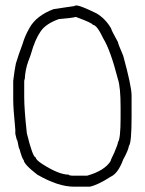

<svg xmlns="http://www.w3.org/2000/svg" viewBox="-20 -706 540 716"><path d="M265.6 -685.5Q279.8 -685.5 339.8 -656.2Q373.5 -636.2 394.5 -599.6Q394.5 -594.7 419.9 -548.8Q419.9 -543.5 439.5 -498Q470.7 -384.3 470.7 -349.6V-271.5Q470.7 -173.3 460.9 -162.1Q458 -144.5 439.5 -111.3Q420.4 -59.1 392.6 -46.9Q344.2 -15.6 314.5 -9.8H255.9Q196.8 -9.8 119.1 -54.7Q68.4 -93.8 68.4 -109.4Q63 -112.3 52.7 -150.4Q50.3 -150.4 44.9 -181.6Q42.5 -181.6 37.1 -207V-222.7Q29.3 -301.8 29.3 -334V-404.3Q33.7 -441.9 39.1 -468.8Q48.8 -501.5 64.5 -543Q72.3 -570.8 89.8 -601.6Q115.2 -647.5 179.7 -671.9L257.8 -683.6Q257.8 -685.5 265.6 -685.5ZM70.3 -402.3V-343.8Q70.3 -297.9 80.1 -209Q102.1 -119.1 113.3 -119.1Q113.3 -109.9 138.7 -93.8Q199.7 -54.7 236.3 -54.7Q236.3 -50.8 255.9 -50.8H304.7Q370.1 -69.3 392.6 -105.5Q392.6 -109.4 406.2 -136.7Q419.9 -168.9 419.9 -175.8Q429.7 -188.5 429.7 -265.6V-306.6Q429.7 -380.9 419.9 -410.2Q392.1 -518.6 365.2 -562.5Q341.3 -613.3 326.2 -613.3Q326.2 -619.6 263.7 -642.6H261.7Q247.6 -638.7 199.2 -634.8Q149.4 -616.7 130.9 -587.9Q110.8 -559.1 95.7 -505.9Q95.7 -503.9 85.9 -478.5Q74.2 -447.3 72.3 -410.2Q70.3 -410.2 70.3 -402.3Z"/></svg>

Font: CEF Fonts CJK Mono
Style: Regular
Weight: 400
Designer: PartyBoss (派对大魔王)
Version: Release 2.25